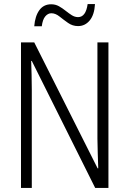

<svg xmlns="http://www.w3.org/2000/svg" viewBox="-20 -922 634 942"><path d="M512 0H447L136 -623H133Q134 -590 135 -555Q136 -520 136 -480V0H83V-714H148L459 -96H462Q461 -132 459.5 -172Q458 -212 458 -242V-714H512ZM148 -793Q152 -843 173 -872Q194 -901 231 -901Q252 -901 269 -891.5Q286 -882 301.5 -869.5Q317 -857 332 -847.5Q347 -838 363 -838Q401 -838 410 -902H446Q443 -849 420 -821.5Q397 -794 363 -794Q336 -794 314 -809.5Q292 -825 272 -841Q252 -857 232 -857Q215 -857 202 -841.5Q189 -826 185 -793Z"/></svg>

Font: Noto Sans Gurmukhi UI Condensed Light
Style: Regular
Weight: 300
Width: 3
Designer: Jelle Bosma - Monotype Design Team
Foundry: Monotype Imaging Inc.
Version: Version 2.004; ttfautohint (v1.8.4.7-5d5b)